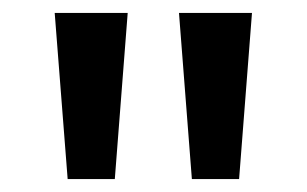

<svg xmlns="http://www.w3.org/2000/svg" viewBox="-20 -734 476 298"><path d="M178.2 -713.9 158.2 -456.1H85L64.9 -713.9ZM371.1 -713.9 351.1 -456.1H277.8L257.8 -713.9Z"/></svg>

Font: f1_57812          
Style: Regular
Weight: 600
Foundry: Ascender Corporation
Version: Version 1.10